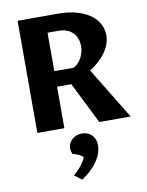

<svg xmlns="http://www.w3.org/2000/svg" viewBox="-109 -792 925 1206"><g transform="rotate(-10 353.5 -188.5)"><path d="M261.2 -264.6V0H88.9V-715.3H345.7Q415.5 -715.3 467.3 -700.2Q519 -685.1 553.5 -659.4Q587.9 -633.8 605 -600.1Q622.1 -566.4 622.1 -529.3Q622.1 -495.6 609.4 -465.6Q596.7 -435.5 576.7 -410.4Q556.6 -385.3 532 -364.5Q507.3 -343.8 483.9 -328.1L684.1 0H483.9L352.1 -264.6ZM261.2 -363.8H384.8Q398.4 -371.1 410.9 -383.3Q423.3 -395.5 432.9 -411.4Q442.4 -427.2 448.2 -446.8Q454.1 -466.3 454.1 -489.3Q454.1 -514.6 446.3 -536.6Q438.5 -558.6 422.9 -574.7Q407.2 -590.8 384.3 -599.9Q361.3 -608.9 330.6 -608.9H261.2ZM269 302.7Q282.7 291 295.7 278.1Q308.6 265.1 319.1 251.5Q329.6 237.8 337.6 224.6Q345.7 211.4 349.6 199.2Q337.9 188.5 319.8 180.2Q301.8 171.9 283.2 168Q279.8 160.6 277.3 151.4Q274.9 142.1 274.9 131.3Q274.9 113.8 282.2 99.1Q289.6 84.5 301.8 74Q314 63.5 330.1 57.6Q346.2 51.8 363.8 51.8Q380.4 51.8 396.2 57.4Q412.1 63 424.1 74.2Q436 85.4 443.4 102.8Q450.7 120.1 450.7 143.6Q450.7 164.1 443.6 187.7Q436.5 211.4 420.4 236.6Q404.3 261.7 378.7 287.4Q353 313 315.9 337.9Z"/></g></svg>

Font: Proza Libre
Style: Bold
Weight: 700
Designer: Jasper de Waard
Foundry: Jasper de Waard
Version: Version 1.000; ttfautohint (v1.4.1.8-43bc)